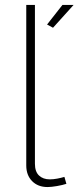

<svg xmlns="http://www.w3.org/2000/svg" viewBox="-20 -750 317 775"><path d="M86 -730H121V-89Q121 -57 137.5 -41.5Q154 -26 181 -26Q195 -26 211 -29Q227 -32 240 -36L248 -8Q233 -3 210 1Q187 5 172 5Q133 5 109.5 -19Q86 -43 86 -82ZM194 -638 170 -651 232 -730H277Z"/></svg>

Font: Raleway ExtraLight
Style: Regular
Weight: 200
Designer: Matt McInerney, Pablo Impallari, Rodrigo Fuenzalida
Foundry: Matt McInerney, Pablo Impallari, Rodrigo Fuenzalida
Version: Version 4.026